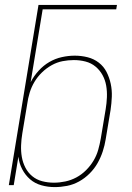

<svg xmlns="http://www.w3.org/2000/svg" viewBox="-20 -755 540 783"><path d="M203 8Q175 8 148.5 0.5Q122 -7 102.5 -24Q83 -41 70.5 -65Q58 -89 55 -116L36 0H16L137 -735H457L454 -717H154L105 -420Q118 -445 137.5 -466.5Q157 -488 181 -502Q205 -516 232 -522Q259 -528 285 -528Q312 -528 337.5 -521.5Q363 -515 383 -499.5Q403 -484 414.5 -461.5Q426 -439 431.5 -413.5Q437 -388 436 -361Q435 -334 431 -307L411 -187Q407 -162 399 -137.5Q391 -113 378 -90Q365 -67 345.5 -47.5Q326 -28 302.5 -15Q279 -2 253.5 3Q228 8 203 8ZM200 -10Q223 -10 246.5 -15Q270 -20 291.5 -31.5Q313 -43 331 -61Q349 -79 361.5 -100Q374 -121 380.5 -144Q387 -167 391 -190L411 -310Q415 -334 416 -358.5Q417 -383 413 -406Q409 -429 398 -449Q387 -469 369.5 -483.5Q352 -498 329 -504Q306 -510 281 -510Q258 -510 235 -505.5Q212 -501 190.5 -489Q169 -477 151 -459.5Q133 -442 120.5 -421Q108 -400 101 -377Q94 -354 91 -331L71 -211Q67 -187 66 -162.5Q65 -138 69 -115Q73 -92 83.5 -71.5Q94 -51 111.5 -36.5Q129 -22 152 -16Q175 -10 200 -10Z"/></svg>

Font: Iosevka Thin
Style: Italic
Weight: 100
Italic angle: -9°
Monospace: yes
Designer: Belleve Invis
Foundry: Belleve Invis
Version: Version 32.5.0; ttfautohint (v1.8.4)